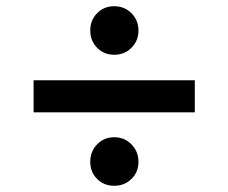

<svg xmlns="http://www.w3.org/2000/svg" viewBox="-20 -630 732 617"><path d="M270 -532Q270 -565 292 -587.5Q314 -610 347 -610Q380 -610 402.5 -587.5Q425 -565 425 -532Q425 -499 402.5 -476.5Q380 -454 347 -454Q314 -454 292 -476.5Q270 -499 270 -532ZM88 -372H606V-269H88ZM270 -110Q270 -143 292 -166Q314 -189 347 -189Q380 -189 402.5 -166Q425 -143 425 -110Q425 -77 402.5 -55Q380 -33 347 -33Q314 -33 292 -55Q270 -77 270 -110Z"/></svg>

Font: 카카오 큰글씨 ExtraBold
Style: Regular
Weight: 800
Designer: Park Young-rak; Lee Sang-min; Kim Jung-jin; Min Bon; Park Min-gyu;
Foundry: Kakao Corporation
Version: Version 2.003